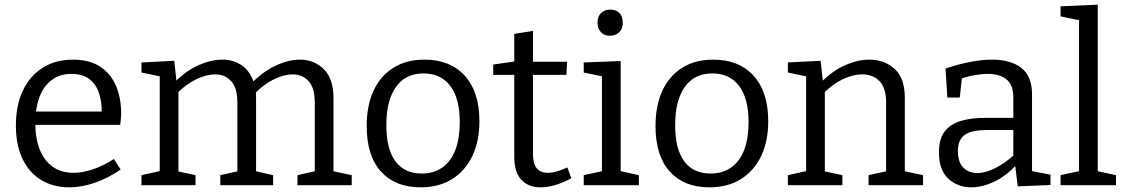

<svg xmlns="http://www.w3.org/2000/svg" viewBox="-20 -792 4816 821"><path d="M276 9Q209 9 157.5 -21.5Q106 -52 77 -111Q48 -170 48 -255Q48 -342 78 -405Q108 -468 163 -502.5Q218 -537 292 -537Q362 -537 407.5 -507.5Q453 -478 475.5 -426Q498 -374 498 -307Q498 -296 497 -285Q496 -274 494 -258H109V-315H424L415 -309Q416 -354 404 -392Q392 -430 363 -453Q334 -476 286 -476Q235 -476 200 -449Q165 -422 148 -375Q131 -328 131 -266Q131 -200 150 -152.5Q169 -105 205.5 -79Q242 -53 295 -53Q332 -53 376 -67.5Q420 -82 467 -112L496 -67Q440 -29 384 -10Q328 9 276 9Z M1066 -437 1055 -435Q1104 -486 1159 -511.5Q1214 -537 1262 -537Q1323 -537 1364.5 -496.5Q1406 -456 1406 -372V-48L1396 -62L1484 -43V0H1252V-43L1337 -62L1326 -47V-354Q1326 -416 1299.5 -445Q1273 -474 1231 -474Q1195 -474 1151.5 -453Q1108 -432 1066 -389L1073 -408Q1074 -399 1074.5 -391Q1075 -383 1075 -375V-48L1065 -62L1148 -43V0H922V-43L1007 -62L995 -47V-354Q995 -416 968.5 -445Q942 -474 900 -474Q864 -474 821 -454Q778 -434 736 -392L743 -407V-47L733 -61L816 -43V0H585V-43L675 -63L663 -48V-478L675 -463L585 -482V-525L725 -532L736 -434L725 -438Q774 -489 828.5 -513Q883 -537 932 -537Q978 -537 1014 -512.5Q1050 -488 1066 -437Z M1795 -537Q1905 -537 1967.5 -468Q2030 -399 2030 -273Q2030 -188 1999.5 -124.5Q1969 -61 1913 -26Q1857 9 1778 9Q1670 9 1609 -58.5Q1548 -126 1548 -253Q1548 -341 1577.5 -404.5Q1607 -468 1662.5 -502.5Q1718 -537 1795 -537ZM1791 -478Q1714 -478 1673 -420Q1632 -362 1632 -257Q1632 -154 1671 -102Q1710 -50 1783 -50Q1836 -50 1872.5 -76.5Q1909 -103 1927.5 -152Q1946 -201 1946 -269Q1946 -371 1905.5 -424.5Q1865 -478 1791 -478Z M2291 9Q2239 9 2209 -23.5Q2179 -56 2179 -122V-485L2192 -472H2089V-516L2193 -531L2179 -515V-647L2259 -660V-515L2248 -528H2405L2402 -472H2248L2259 -485V-133Q2259 -91 2275.5 -72Q2292 -53 2322 -53Q2340 -53 2361 -59Q2382 -65 2406 -76L2423 -30Q2352 9 2291 9Z M2634 -51 2625 -62 2712 -43V0H2476V-43L2563 -62L2554 -51V-473L2562 -464L2476 -482V-525L2634 -531ZM2588 -639Q2565 -639 2550 -654Q2535 -669 2535 -695Q2535 -722 2550.5 -736.5Q2566 -751 2589 -751Q2613 -751 2628 -737Q2643 -723 2643 -695Q2643 -668 2627 -653.5Q2611 -639 2588 -639Z M3030 -537Q3140 -537 3202.5 -468Q3265 -399 3265 -273Q3265 -188 3234.5 -124.5Q3204 -61 3148 -26Q3092 9 3013 9Q2905 9 2844 -58.5Q2783 -126 2783 -253Q2783 -341 2812.5 -404.5Q2842 -468 2897.5 -502.5Q2953 -537 3030 -537ZM3026 -478Q2949 -478 2908 -420Q2867 -362 2867 -257Q2867 -154 2906 -102Q2945 -50 3018 -50Q3071 -50 3107.5 -76.5Q3144 -103 3162.5 -152Q3181 -201 3181 -269Q3181 -371 3140.5 -424.5Q3100 -478 3026 -478Z M3349 0V-43L3439 -63L3427 -48V-478L3439 -463L3349 -482V-525L3489 -532L3500 -434L3489 -438Q3539 -489 3593.5 -513Q3648 -537 3697 -537Q3763 -537 3806.5 -496.5Q3850 -456 3849 -371V-48L3839 -62L3927 -43V0H3694V-43L3781 -62L3769 -47V-354Q3769 -416 3741 -445Q3713 -474 3666 -474Q3629 -474 3585.5 -454Q3542 -434 3500 -392L3507 -408V-47L3497 -61L3582 -43V0Z M4393 -45 4380 -63 4472 -45V-1L4332 5L4320 -91L4327 -88Q4283 -40 4232 -15.5Q4181 9 4133 9Q4075 9 4035 -28Q3995 -65 3995 -140Q3995 -199 4020 -230.5Q4045 -262 4089 -275Q4133 -288 4191 -288H4322L4313 -278V-374Q4313 -429 4284 -452.5Q4255 -476 4204 -476Q4177 -476 4146.5 -470.5Q4116 -465 4082 -453L4094 -466L4084 -375H4031L4023 -499Q4080 -518 4130 -527.5Q4180 -537 4222 -537Q4302 -537 4347.5 -501.5Q4393 -466 4393 -388ZM4076 -147Q4076 -98 4099.5 -75Q4123 -52 4159 -52Q4194 -52 4236.5 -73.5Q4279 -95 4319 -132L4313 -111V-245L4322 -236H4203Q4132 -236 4104 -214.5Q4076 -193 4076 -147Z M4674 -51 4665 -62 4752 -43V0H4515V-43L4602 -62L4594 -51V-713L4602 -704L4515 -722V-765L4674 -772Z"/></svg>

Font: Pack4
Style: Regular
Weight: 400
Version: Version 2.002